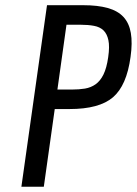

<svg xmlns="http://www.w3.org/2000/svg" viewBox="-20 -707 518 727"><path d="M61 0H145.9L187.3 -294.1H243.4Q355.7 -294.1 407.7 -338.6Q459.7 -383.1 474.3 -491.3Q481.9 -544.9 475.4 -582.2Q469 -619.6 447.4 -642.9Q425.9 -666.1 387.9 -676.7Q350 -687.3 295.3 -687.3H158ZM197.4 -367.9 231.7 -613.3H285.9Q313.9 -613.3 336.1 -609.1Q358.3 -605 371.8 -592Q385.3 -579 390.4 -555Q395.6 -531 389.7 -490.6Q383.9 -449.4 371.8 -424.9Q359.7 -400.4 342 -387.9Q324.3 -375.4 301.8 -371.6Q279.3 -367.9 251.6 -367.9Z"/></svg>

Font: Secuela ExtLt
Style: Italic
Weight: 200
Italic angle: -8°
Designer: Fernando Haro
Foundry: deFharo
Version: Version 1.704